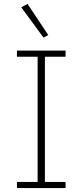

<svg xmlns="http://www.w3.org/2000/svg" viewBox="-20 -955 419 975"><path d="M66 0V-31H171V-667H66V-698H313V-667H208V-31H313V0ZM88 -918 120 -935 225 -777 201 -764Z"/></svg>

Font: IBM Plex Sans Thai ExtLt
Style: Regular
Weight: 200
Designer: Mike Abbink, Paul van der Laan, Pieter van Rosmalen, Ben Mitchell, Mark Frömberg
Foundry: Bold Monday
Version: Version 1.2